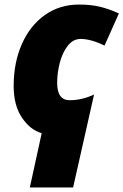

<svg xmlns="http://www.w3.org/2000/svg" viewBox="-20 -583 542 843"><path d="M163 2Q112 -13 76 -67Q40 -121 40 -205Q40 -308 76 -389.5Q112 -471 177 -517Q242 -563 327 -563Q380 -563 420.5 -553Q461 -543 502 -524L439 -383Q379 -412 334 -412Q301 -412 277.5 -382Q254 -352 242.5 -307.5Q231 -263 231 -219Q231 -143 286 -143Q340 -143 393 -168L301 240H111Z"/></svg>

Font: Noto Sans Display Black
Style: Italic
Weight: 900
Italic angle: -12°
Designer: Monotype Design team
Foundry: Monotype Imaging Inc.
Version: Version 1.000